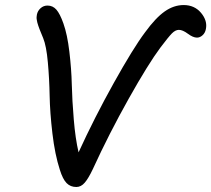

<svg xmlns="http://www.w3.org/2000/svg" viewBox="-20 -729 836 760"><path d="M282.2 11.2Q258.8 11.2 243.7 -4.2Q228.5 -19.5 216.8 -57.1Q197.3 -117.2 187.5 -200.4Q177.7 -283.7 176.5 -350.3Q175.3 -417 169.4 -482.2Q163.6 -547.4 150.9 -578.1Q148.4 -584.5 143.3 -596.7Q138.2 -608.9 136.5 -613.5Q134.8 -618.2 131.6 -627Q128.4 -635.7 127.7 -639.9Q127 -644 125.7 -650.1Q124.5 -656.2 124.8 -661.1Q125 -666 126 -670.9Q128.9 -686 140.6 -696.5Q152.3 -707 168 -707Q189 -707 203.1 -690.9Q217.3 -674.8 231 -636.2Q246.6 -592.3 254.6 -524.2Q262.7 -456.1 264.2 -394.3Q265.6 -332.5 272 -256.3Q278.3 -180.2 291 -126Q353.5 -262.7 430.4 -400.6Q507.3 -538.6 554.2 -601.1Q596.2 -658.7 632.1 -683.8Q668 -709 707 -709Q750 -709 775.9 -678Q801.8 -647 794.9 -613.8Q792 -598.6 781.7 -589.4Q771.5 -580.1 759.8 -580.1Q744.1 -580.1 723.6 -595.5Q703.1 -610.8 688 -610.8Q674.3 -610.8 660.4 -596.7Q646.5 -582.5 615.2 -541Q567.4 -477.1 489.5 -338.4Q411.6 -199.7 347.2 -59.1Q330.1 -22.9 315.4 -5.9Q300.8 11.2 282.2 11.2Z"/></svg>

Font: Shantell Sans Normal
Style: Italic
Weight: 400
Italic angle: -11.31°
Designer: Stephen Nixon, Anya Danilova, Shantell Martin
Foundry: Arrow Type
Version: Version 1.006;[559af2be0]